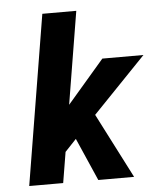

<svg xmlns="http://www.w3.org/2000/svg" viewBox="-53 -781 705 828"><g transform="rotate(-5 300.0 -367.5)"><path d="M339 0 258 -185 209 -133 187 0H40L161 -735H308L242 -334L402 -520H580L350 -281L494 0Z"/></g></svg>

Font: Iosevka Aile Heavy Oblique
Style: Regular
Weight: 900
Italic angle: -9°
Designer: Belleve Invis
Foundry: Belleve Invis
Version: Version 31.1.0; ttfautohint (v1.8.4)